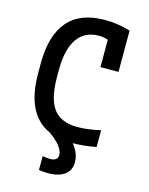

<svg xmlns="http://www.w3.org/2000/svg" viewBox="-138 -826 876 1130"><g transform="rotate(15 300.0 -261.0)"><path d="M267 218Q251 218 237.5 217Q224 216 211 213V129Q222 131 234 132.5Q246 134 259 134Q273 134 283 130Q293 126 298.5 118.5Q304 111 304 99Q304 71 279 40.5Q254 10 207 -21L303 -47Q353 -8 378.5 32Q404 72 404 116Q404 148 388 171Q372 194 341.5 206Q311 218 267 218ZM355 10Q207 10 133 -76.5Q59 -163 59 -335V-395Q59 -566 134 -653Q209 -740 359 -740Q399 -740 439 -734Q479 -728 514 -716V-465H404V-697L444 -612Q400 -641 348 -641Q262 -641 217 -576Q172 -511 172 -387V-343Q172 -210 217.5 -149.5Q263 -89 364 -89Q395 -89 432 -94Q469 -99 504 -107V-5Q470 2 430 6Q390 10 355 10Z"/></g></svg>

Font: M PLUS Code Latin Expanded Medium
Style: Regular
Weight: 500
Width: 7
Designer: Coji Morishita
Foundry: UNDERFOREST DESIGN
Version: Version 1.002; ttfautohint (v1.8.3)